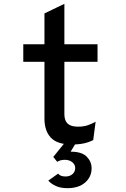

<svg xmlns="http://www.w3.org/2000/svg" viewBox="-20 -742 656 1002"><path d="M355 12Q278.5 12 245.2 -23.8Q212 -59.5 212 -123V-419.5H101.5V-511H212V-672L316 -722V-511H489V-419.5H316V-147Q316 -126.5 322.5 -111.8Q329 -97 344.8 -89Q360.5 -81 388.5 -81Q417.5 -81 439 -88.8Q460.5 -96.5 479 -106.5L466.5 -11Q445.5 0 419 6Q392.5 12 355 12ZM332 240Q296.5 240 271.8 228.8Q247 217.5 232 200.5L283.5 164Q289.5 172 299 175.5Q308.5 179 322.5 179Q344.5 179 358.5 166.5Q372.5 154 372.5 135Q372.5 116.5 357 104.2Q341.5 92 318 92Q294.5 92 278.5 102.5L258 77L328.5 -10H385L348.5 49.5Q407 49.5 432.5 75.5Q458 101.5 458 136Q458 181.5 424 210.8Q390 240 332 240Z"/></svg>

Font: Overpass Mono Light SemiBold
Style: Regular
Weight: 600
Monospace: yes
Version: Version 4.000